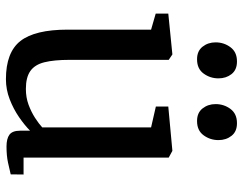

<svg xmlns="http://www.w3.org/2000/svg" viewBox="-108 -720 839 664"><g transform="rotate(90 312.0 -388.5)"><path d="M487.5 9Q460 9 446.2 -1.2Q432.5 -11.5 432.5 -38V-72.5Q414 -54 385.8 -34.5Q357.5 -15 323.8 -2Q290 11 254.5 11Q161.5 11 122.2 -39.2Q83 -89.5 83 -202.5V-491L27.5 -507V-550.5L167 -564.5H169L187.5 -552V-209.5Q187.5 -155.5 195.8 -122.2Q204 -89 226 -73.5Q248 -58 288 -58Q317.5 -58 342.5 -67.2Q367.5 -76.5 387.8 -89.5Q408 -102.5 421 -114.5V-491L349 -507.5V-550.5L500 -564.5H502.5L525.5 -552V-50H584L583.5 -5.5Q566.5 -1.5 542.8 3.8Q519 9 487.5 9ZM185 -650Q157 -650 142 -669Q127 -688 127 -714Q127 -743 143.8 -765.5Q160.5 -788 192.5 -788H193.5Q222 -788 236.8 -769.2Q251.5 -750.5 251.5 -724Q251.5 -695.5 235 -672.8Q218.5 -650 186 -650ZM398.5 -650Q370.5 -650 355.5 -669Q340.5 -688 340.5 -714Q340.5 -743 357.2 -765.5Q374 -788 406 -788H407Q435.5 -788 450.2 -769.2Q465 -750.5 465 -724Q465 -695.5 448.5 -672.8Q432 -650 399.5 -650Z"/></g></svg>

Font: Merriweather 24pt
Style: Regular
Weight: 400
Designer: Eben Sorkin
Foundry: Eben Sorkin
Version: Version 2.100